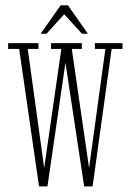

<svg xmlns="http://www.w3.org/2000/svg" viewBox="-20 -682 480 706"><path d="M289.5 3.5 213 -502H167.5V-523.5H281V-502H244L307.5 -64.5L367.5 -502H329V-523.5H430.5V-502H390.5L320.5 3.5ZM123.5 3.5 50.5 -502H10V-523.5H121.5V-502H82L142.5 -64.5L205.5 -502H169V-523.5H271.5V-502H228L154.5 3.5ZM129.5 -558 203 -662.5H230L303 -558H281.5L216 -629.5L151 -558Z"/></svg>

Font: Imbue 48pt Thin
Style: Regular
Weight: 250
Designer: Tyler Finck
Foundry: Etcetera Type Company
Version: Version 1.102